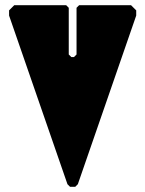

<svg xmlns="http://www.w3.org/2000/svg" viewBox="-20 -720 560 740"><path d="M35 -700H235L245 -690V-510L255 -500H265L275 -510V-690L285 -700H485L505 -680V-660L280 -10L270 0H250L240 -10L15 -660V-680Z"/></svg>

Font: GTL001
Style: Regular
Weight: 400
Designer: Eli Heuer
Foundry: GTL Type Label
Version: Version 0.100; ttfautohint (v1.8.4.7-5d5b)